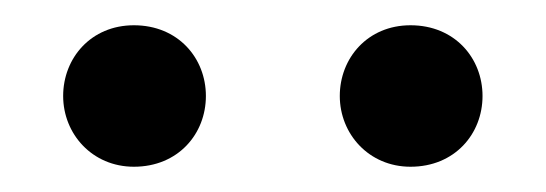

<svg xmlns="http://www.w3.org/2000/svg" viewBox="-20 -692 432 152"><path d="M86 -672C52 -672 30 -646 30 -616C30 -586 53 -560 86 -560C121 -560 143 -586 143 -616C143 -646 121 -672 86 -672ZM305 -672C271 -672 249 -646 249 -616C249 -586 272 -560 305 -560C340 -560 362 -586 362 -616C362 -646 340 -672 305 -672Z"/></svg>

Font: STIX Two Math
Style: Regular
Weight: 400
Designer: Ross Mills, John Hudson & Paul Hanslow, Tiro Typeworks Ltd; with portions MicroPress Inc., with additions and correction
Foundry: Tiro Typeworks Ltd
Version: Version 2.02 b142